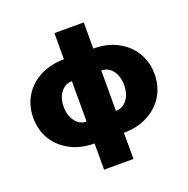

<svg xmlns="http://www.w3.org/2000/svg" viewBox="-155 -874 1180 1205"><g transform="rotate(-20 434.5 -271.0)"><path d="M336.6 -552.6V-727.3H532.7V-552.6Q622.9 -552.6 691.8 -516.7Q726.6 -498.6 753.9 -473.4Q781.2 -448.2 800.2 -417.1Q819.2 -386 829.4 -349.3Q839.5 -312.5 839.5 -271.3Q839.5 -230.8 829.9 -194.6Q820.3 -158.4 801.5 -127.3Q782.7 -96.2 755.1 -70.7Q727.6 -45.1 691.8 -26.3Q622.5 9.9 532.7 9.9V184.7H336.6V9.9Q246.8 9.9 177.6 -26.3Q143.1 -44.4 115.6 -69.4Q88.1 -94.5 69.1 -125.5Q50.1 -156.6 40 -193.2Q29.8 -229.8 29.8 -271.3Q29.8 -315 40.7 -352.6Q51.5 -390.3 71.6 -421.5Q91.6 -452.8 119.5 -477.1Q147.4 -501.4 181.5 -518.3Q215.6 -535.2 254.8 -543.9Q294 -552.6 336.6 -552.6ZM532.7 -136.4Q577.8 -136.4 607.2 -174.4Q636.4 -212 636.4 -271.3Q636.4 -331 607.2 -368.6Q578.1 -406.2 532.7 -406.2ZM233 -271.3Q233 -212.7 262.8 -174.4Q292.3 -136.4 336.6 -136.4V-406.2Q291.2 -406.2 262.1 -368.6Q233 -331 233 -271.3Z"/></g></svg>

Font: Inter P Black
Style: Regular
Weight: 900
Designer: Rasmus Andersson
Foundry: rsms
Version: Version 3.018;git-588b23468